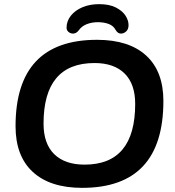

<svg xmlns="http://www.w3.org/2000/svg" viewBox="-20 -899 844 926"><path d="M376 7Q222 7 138.5 -69.5Q55 -146 55 -290Q55 -707 448 -707Q602 -707 685 -631Q768 -555 768 -412Q768 7 376 7ZM388 -105Q632 -105 632 -398Q632 -494 581 -544.5Q530 -595 436 -595Q190 -595 190 -303Q190 -206 241.5 -155.5Q293 -105 388 -105ZM332 -737Q320 -737 310.5 -745Q301 -753 301 -765Q301 -797 321.5 -823Q342 -849 377.5 -864Q413 -879 458 -879Q507 -879 538.5 -863Q570 -847 585 -824Q600 -801 600 -778Q600 -758 588.5 -747.5Q577 -737 563 -737Q548 -737 538 -754Q527 -775 504 -783.5Q481 -792 452 -792Q423 -792 398.5 -782.5Q374 -773 360 -753Q348 -737 332 -737Z"/></svg>

Font: Asap Semi Expanded Semi Expanded SemiBold
Style: Italic
Weight: 600
Width: 6
Italic angle: -6°
Designer: Pablo Cosgaya
Foundry: Omnibus-Type
Version: Version 3.001; ttfautohint (v1.8.4.7-5d5b)